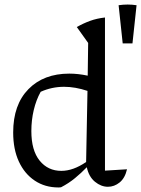

<svg xmlns="http://www.w3.org/2000/svg" viewBox="-20 -816 621 845"><path d="M397 -751 396 -752H397ZM237 9Q178 9 133 -21Q88 -51 63 -105Q38 -159 38 -233Q38 -355 105 -423.5Q172 -492 285 -492Q324 -492 366 -483L368 -627L318 -697Q346 -713 376 -724Q406 -735 442 -739V-65L539 -71Q530 -32 506.5 -13Q483 6 455 6Q425 6 398 -16Q371 -38 362 -80Q338 -55 310 -32Q282 -9 249 8Q245 9 237 9ZM118 -239Q118 -154 154.5 -109Q191 -64 250 -64Q302 -64 359 -103L365 -416Q311 -434 262 -434Q208 -434 159 -412Q139 -376 128.5 -331.5Q118 -287 118 -239ZM520 -625 502 -793Q542 -799 581 -793L563 -625Z"/></svg>

Font: Piazzolla
Style: Regular
Weight: 400
Designer: Juan Pablo del Peral
Foundry: Huerta Tipografica
Version: Version 1.330